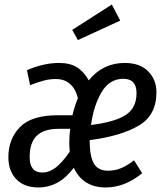

<svg xmlns="http://www.w3.org/2000/svg" viewBox="-20 -816 728 848"><path d="M372 -461Q434 -538 531 -538Q598 -538 634.5 -501Q671 -464 671 -408Q671 -307 592.5 -261Q514 -215 376 -197Q376 -126 394.5 -94Q413 -62 457 -62Q487 -62 514 -73Q541 -84 572 -108L608 -51Q531 12 447 12Q396 12 360.5 -10.5Q325 -33 306 -75Q270 -28 231.5 -8Q193 12 150 12Q87 12 52 -24.5Q17 -61 17 -122Q17 -202 68 -254.5Q119 -307 235 -307H300Q309 -346 324 -382Q315 -422 290 -444.5Q265 -467 227 -467Q200 -467 175 -460.5Q150 -454 113 -440L99 -506Q173 -538 241 -538Q289 -538 319.5 -519Q350 -500 372 -461ZM382 -264Q487 -277 535 -308Q583 -339 583 -405Q583 -468 525 -468Q464 -468 429 -409.5Q394 -351 382 -264ZM238 -247Q175 -247 143 -217Q111 -187 111 -122Q111 -54 167 -54Q197 -54 225.5 -75.5Q254 -97 288 -146Q286 -172 286 -188Q286 -215 290 -247ZM511 -725 324 -639 299 -684 474 -796Z"/></svg>

Font: Fira Sans Compressed
Style: Italic
Weight: 400
Width: 1
Italic angle: -8°
Designer: bBox Type GmbH & Carrois Corporate GbR & Edenspiekermann AG
Foundry: bBox Type GmbH & Carrois Corporate GbR & Edenspiekermann AG
Version: Version 4.301